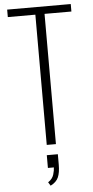

<svg xmlns="http://www.w3.org/2000/svg" viewBox="-67 -848 547 1125"><g transform="rotate(-5 207.0 -285.0)"><path d="M182 0V-766H20V-810H394V-766H236V0ZM184 240 171 219Q197 202 204.5 176.5Q212 151 212 135H177V60H242V122Q242 168 230 195.5Q218 223 184 240Z"/></g></svg>

Font: Oswald ExtraLight
Style: Regular
Weight: 250
Designer: Vernon Adams
Foundry: Vernon Adams
Version: Version 4.100; ttfautohint (v1.8.1.43-b0c9)